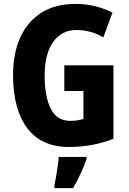

<svg xmlns="http://www.w3.org/2000/svg" viewBox="-20 -744 663 985"><path d="M310 -409H562V-32Q508 -11 452 -0.5Q396 10 333 10Q193 10 120 -86.5Q47 -183 47 -359Q47 -471 84.5 -553Q122 -635 193.5 -679.5Q265 -724 369 -724Q422 -724 470.5 -711.5Q519 -699 557 -679L510 -552Q481 -570 445.5 -580Q410 -590 372 -590Q296 -590 252.5 -528.5Q209 -467 209 -355Q209 -249 240.5 -186.5Q272 -124 340 -124Q361 -124 376.5 -126.5Q392 -129 408 -133V-277H310ZM424 72Q411 109 393.5 147Q376 185 355 221H259V208Q263 189 267.5 162.5Q272 136 276 109Q280 82 281 61H424Z"/></svg>

Font: Noto Sans Sinhala Condensed ExtraBold
Style: Regular
Weight: 800
Width: 3
Designer: Jelle Bosma - Monotype Design Team
Foundry: Monotype Imaging Inc.
Version: Version 2.006; ttfautohint (v1.8.4.7-5d5b)